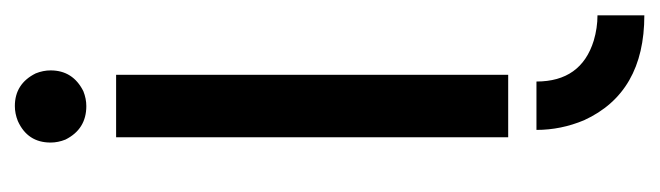

<svg xmlns="http://www.w3.org/2000/svg" viewBox="-327 -360 866 252"><g transform="rotate(-90 106.0 -234.0)"><path d="M211.9 178.7Q110.4 178.7 74.2 99.6Q61.5 69.3 61.5 37.1H125Q125 95.7 178.7 112.3Q195.3 117.2 211.9 117.2ZM44.9 -600.6Q44.9 -630.9 73.2 -643.6Q83 -647.5 92.8 -647.5Q122.1 -647.5 135.7 -620.1Q139.6 -610.4 139.6 -600.6Q139.6 -571.3 112.3 -557.6Q102.5 -553.7 92.8 -553.7Q62.5 -553.7 48.8 -581.1Q44.9 -590.8 44.9 -600.6ZM51.8 0V-514.6H133.8V0Z"/></g></svg>

Font: Post No Bills Colombo SemiBold
Style: Regular
Weight: 600
Designer: Kosala Senevirathne, Siva Puranthara, Lasantha Premarathna, Tharique Azeez
Foundry: Mooniak
Version: Version 1.220 ; ttfautohint (v1.6)